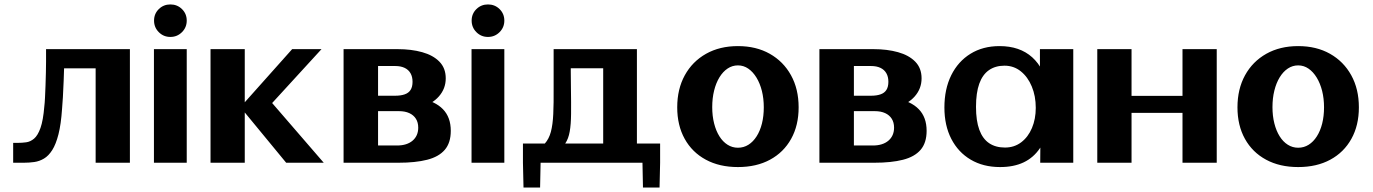

<svg xmlns="http://www.w3.org/2000/svg" viewBox="-20 -723 6098 853"><path d="M404.9 0V-497.2L543.6 -419.5H184.6V-504.7H557.1V0ZM38.5 0V-88.3H59.7Q77.7 -88.3 96.2 -90.8Q114.7 -93.2 131.3 -107Q147.8 -120.8 159.8 -154.4Q171.8 -188 176.9 -250.5Q178.7 -264.6 179.9 -288.7Q181.2 -312.8 182.2 -342Q183.3 -371.2 183.9 -400.5Q184.4 -429.9 184.7 -454.6Q184.9 -479.4 184.6 -494H266.4Q266.4 -472.5 265.3 -437.2Q264.3 -401.9 262.8 -363.1Q261.2 -324.4 259.4 -291.1Q257.5 -257.7 255.7 -239.4Q251.1 -171 239.8 -126.5Q228.4 -81.9 212.1 -56.3Q195.8 -30.6 175.4 -18.5Q155 -6.4 132.3 -3.2Q109.7 0 86.2 0Z M663.9 0V-504.7H809.6V0ZM736.9 -558.9Q706.6 -558.9 685.5 -580.1Q664.4 -601.2 664.4 -631.5Q664.4 -661.8 685.5 -682.6Q706.6 -703.3 737 -703.3Q767.4 -703.3 788.5 -682.6Q809.6 -661.8 809.6 -631.5Q809.6 -601.2 788.4 -580.1Q767.2 -558.9 736.9 -558.9Z M915.3 0V-504.7H1067.4V0ZM1164.5 -238.4 1057.4 -257.4 1278 -504.7H1408.4ZM1251.4 0 1037.6 -259.6 1186.2 -268.6 1418.3 0Z M1506.4 0V-504.7H1746.1Q1807.3 -504.7 1855.7 -491.2Q1904.2 -477.7 1932.2 -449Q1960.3 -420.3 1960.3 -374.8Q1960.3 -329.4 1930 -294.8Q1899.7 -260.2 1840.6 -242.1L1845.1 -286.7Q1879.1 -280.1 1904.8 -267.9Q1930.5 -255.8 1947.8 -237.9Q1965.2 -220 1973.9 -196.1Q1982.7 -172.1 1982.7 -141.7Q1982.7 -88.5 1956 -57.4Q1929.3 -26.3 1877.6 -13.2Q1825.8 0 1750.4 0ZM1659.6 -3.7 1546.2 -76.6H1744.1Q1766 -76.6 1783.4 -82.1Q1800.8 -87.6 1813 -98.1Q1825.3 -108.6 1831.7 -123.1Q1838.1 -137.7 1838.1 -155.7Q1838.1 -179.1 1827.8 -195.3Q1817.6 -211.6 1798.5 -220.4Q1779.4 -229.2 1752.7 -229.2H1628.6L1659.6 -285.8ZM1659.6 -240.6 1645.9 -297.7H1735.1Q1760.6 -297.7 1777.9 -303.8Q1795.3 -309.8 1804 -323.4Q1812.8 -337.1 1812.8 -359.6Q1812.8 -382 1803.8 -397.6Q1794.9 -413.2 1777.8 -421.4Q1760.6 -429.7 1735.7 -429.7H1547.7L1659.6 -494.9Z M2074.9 0V-504.7H2220.6V0ZM2147.9 -558.9Q2117.6 -558.9 2096.5 -580.1Q2075.4 -601.2 2075.4 -631.5Q2075.4 -661.8 2096.5 -682.6Q2117.6 -703.3 2148 -703.3Q2178.4 -703.3 2199.5 -682.6Q2220.6 -661.8 2220.6 -631.5Q2220.6 -601.2 2199.4 -580.1Q2178.2 -558.9 2147.9 -558.9Z M2318.7 0V-85.2H2797L2659.8 -6.2V-496.7L2797 -419.7H2439.6V-504.7H2809.6V-6.2L2665.4 -84.9H2871.6V0ZM2451.8 -50.7 2349.6 -49.8Q2381.7 -64.3 2400.3 -85Q2418.9 -105.6 2427.4 -137.4Q2435.8 -169.1 2438 -216.6Q2440.2 -264.2 2439.6 -332.3Q2439.1 -400.5 2439.6 -494L2515.9 -494.2Q2515.4 -400.5 2516.5 -332.5Q2517.6 -264.5 2517.1 -217.1Q2516.7 -169.8 2511 -138.2Q2505.4 -106.6 2491.5 -86Q2477.7 -65.4 2451.8 -50.7ZM2781.8 0V-85.2H2912.7V0ZM2912.7 0 2910.2 110H2836.5L2834.3 0ZM2434.2 0H2303.3V-85.2H2434.2ZM2303.3 0H2381.7L2379.5 110H2305.8Z M3258.4 19.2Q3176.2 19.2 3115.7 -13.6Q3055.1 -46.3 3021.9 -106.1Q2988.7 -165.8 2988.7 -246.2Q2988.7 -327.4 3022.4 -388.7Q3056.1 -449.9 3116.9 -484.1Q3177.7 -518.2 3258.4 -518.2Q3339.3 -518.2 3399.8 -484.1Q3460.4 -449.9 3494.2 -388.7Q3528.1 -327.4 3528.1 -246.2Q3528.1 -165.8 3494.8 -106.1Q3461.6 -46.3 3401.2 -13.6Q3340.8 19.2 3258.4 19.2ZM3258.4 -66.7Q3284 -66.7 3305 -79.9Q3326 -93.1 3341.4 -117.3Q3356.9 -141.5 3365.1 -174.3Q3373.3 -207.2 3373.3 -246.2Q3373.3 -285.2 3364.9 -318.9Q3356.4 -352.6 3340.9 -378.1Q3325.3 -403.7 3304.4 -418.1Q3283.6 -432.5 3258.4 -432.5Q3233.5 -432.5 3212.6 -418.6Q3191.7 -404.7 3176.3 -379.5Q3160.9 -354.3 3152.6 -320.6Q3144.2 -286.9 3144.2 -247.1Q3144.2 -207.8 3152.6 -174.7Q3160.9 -141.7 3176.1 -117.5Q3191.2 -93.3 3212.3 -80Q3233.3 -66.7 3258.4 -66.7Z M3620.4 0V-504.7H3860.1Q3921.3 -504.7 3969.7 -491.2Q4018.2 -477.7 4046.2 -449Q4074.3 -420.3 4074.3 -374.8Q4074.3 -329.4 4044 -294.8Q4013.7 -260.2 3954.6 -242.1L3959.1 -286.7Q3993.1 -280.1 4018.8 -267.9Q4044.5 -255.8 4061.8 -237.9Q4079.2 -220 4087.9 -196.1Q4096.7 -172.1 4096.7 -141.7Q4096.7 -88.5 4070 -57.4Q4043.3 -26.3 3991.6 -13.2Q3939.8 0 3864.4 0ZM3773.6 -3.7 3660.2 -76.6H3858.1Q3880 -76.6 3897.4 -82.1Q3914.8 -87.6 3927 -98.1Q3939.3 -108.6 3945.7 -123.1Q3952.1 -137.7 3952.1 -155.7Q3952.1 -179.1 3941.8 -195.3Q3931.6 -211.6 3912.5 -220.4Q3893.4 -229.2 3866.7 -229.2H3742.6L3773.6 -285.8ZM3773.6 -240.6 3759.9 -297.7H3849.1Q3874.6 -297.7 3891.9 -303.8Q3909.3 -309.8 3918 -323.4Q3926.8 -337.1 3926.8 -359.6Q3926.8 -382 3917.8 -397.6Q3908.9 -413.2 3891.8 -421.4Q3874.6 -429.7 3849.7 -429.7H3661.7L3773.6 -494.9Z M4423.1 19.2Q4348.2 19.2 4292.6 -13.7Q4236.9 -46.6 4206.3 -106.1Q4175.7 -165.6 4175.7 -245.4Q4175.7 -327.3 4206.1 -388.8Q4236.6 -450.2 4291.7 -484.2Q4346.8 -518.2 4420.7 -518.2Q4510.5 -518.2 4565.8 -468.5Q4621.1 -418.8 4639.4 -321.3L4600.1 -291.1V-504.7H4748.2V0H4601.4L4602.9 -205.4L4641.8 -170.9Q4628.6 -106.8 4600.1 -64.6Q4571.6 -22.4 4527.6 -1.6Q4483.7 19.2 4423.1 19.2ZM4444.9 -67.5Q4486.2 -67.5 4517 -90.9Q4547.8 -114.3 4564.7 -154.3Q4581.6 -194.3 4581.6 -243.9Q4581.6 -296.4 4563.9 -338.8Q4546.3 -381.2 4515.1 -406.2Q4483.9 -431.2 4442.8 -431.2Q4402.2 -431.2 4373.7 -411.4Q4345.2 -391.6 4330.6 -351.1Q4316.1 -310.6 4316.1 -248.3Q4316.1 -186.4 4330.9 -146.3Q4345.7 -106.2 4374.5 -86.8Q4403.3 -67.5 4444.9 -67.5Z M4854.9 0V-504.7H5007.1V-214.2L4878 -297H5362.6L5233.5 -214.2V-504.7H5385.6V0H5233.5V-303.8L5362.6 -221.5H4878L5007.1 -303.8V0Z M5747.4 19.2Q5665.2 19.2 5604.7 -13.6Q5544.1 -46.3 5510.9 -106.1Q5477.7 -165.8 5477.7 -246.2Q5477.7 -327.4 5511.4 -388.7Q5545.1 -449.9 5605.9 -484.1Q5666.7 -518.2 5747.4 -518.2Q5828.3 -518.2 5888.8 -484.1Q5949.4 -449.9 5983.2 -388.7Q6017.1 -327.4 6017.1 -246.2Q6017.1 -165.8 5983.8 -106.1Q5950.6 -46.3 5890.2 -13.6Q5829.8 19.2 5747.4 19.2ZM5747.4 -66.7Q5773 -66.7 5794 -79.9Q5815 -93.1 5830.4 -117.3Q5845.9 -141.5 5854.1 -174.3Q5862.3 -207.2 5862.3 -246.2Q5862.3 -285.2 5853.9 -318.9Q5845.4 -352.6 5829.9 -378.1Q5814.3 -403.7 5793.4 -418.1Q5772.6 -432.5 5747.4 -432.5Q5722.5 -432.5 5701.6 -418.6Q5680.7 -404.7 5665.3 -379.5Q5649.9 -354.3 5641.6 -320.6Q5633.2 -286.9 5633.2 -247.1Q5633.2 -207.8 5641.6 -174.7Q5649.9 -141.7 5665.1 -117.5Q5680.2 -93.3 5701.3 -80Q5722.3 -66.7 5747.4 -66.7Z"/></svg>

Font: Russolo 10pt ExtraLight
Style: Regular
Weight: 200
Designer: Micah Stupak-Hahn
Version: Version 1.000